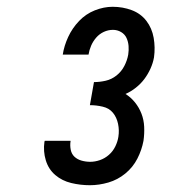

<svg xmlns="http://www.w3.org/2000/svg" viewBox="-20 -863 515 566"><path d="M245 -317Q217 -317 190 -323.5Q163 -330 143 -347Q123 -364 115 -390.5Q107 -417 111 -445L112 -448H188V-447Q186 -434 188.5 -421.5Q191 -409 199.5 -401Q208 -393 220.5 -389.5Q233 -386 246 -386Q260 -386 274.5 -391Q289 -396 301 -406.5Q313 -417 320 -431.5Q327 -446 329 -460Q332 -479 328 -498Q324 -517 313 -530.5Q302 -544 283 -548.5Q264 -553 245 -553L257 -621Q274 -621 291.5 -625Q309 -629 323.5 -640.5Q338 -652 346.5 -668.5Q355 -685 358 -702Q360 -715 359 -727.5Q358 -740 353 -751Q348 -762 337 -768.5Q326 -775 313 -775Q299 -775 286 -769Q273 -763 263.5 -752Q254 -741 248.5 -728Q243 -715 241 -702H165Q169 -728 181 -754Q193 -780 213 -801Q233 -822 259.5 -832.5Q286 -843 312 -843Q342 -843 368.5 -833Q395 -823 411.5 -801.5Q428 -780 433 -751.5Q438 -723 434 -694Q431 -677 423.5 -660.5Q416 -644 405.5 -630Q395 -616 380.5 -604.5Q366 -593 350 -586Q366 -576 378 -561Q390 -546 397 -528Q404 -510 405 -489.5Q406 -469 403 -448Q398 -421 385 -395.5Q372 -370 349.5 -351.5Q327 -333 299.5 -325Q272 -317 245 -317Z"/></svg>

Font: Iosevka QP
Style: Italic
Weight: 400
Italic angle: -9°
Designer: Belleve Invis
Foundry: Belleve Invis
Version: Version 20.0.0; ttfautohint (v1.8.4)